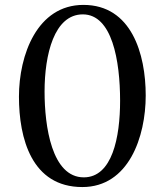

<svg xmlns="http://www.w3.org/2000/svg" viewBox="-20 -736 661 772"><path d="M159.2 -367.7C159.2 -516.6 197.8 -678.2 313 -678.2C430.7 -678.2 462.9 -492.7 462.9 -330.6C462.9 -183.6 431.2 -22.9 316.9 -22.9C188 -22.9 159.2 -228.5 159.2 -367.7ZM56.2 -347.2C56.2 -180.2 106.9 16.1 311 16.1C497.6 16.1 565.9 -186 565.9 -352.1C565.9 -519 508.8 -716.3 315.4 -716.3C129.4 -716.3 56.2 -515.1 56.2 -347.2Z"/></svg>

Font: Parastoo
Style: Regular
Weight: 400
Foundry: Saber Rastikerdar (saber.rastikerdar@gmail.com)
Version: Version 2.0.1